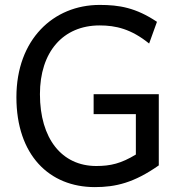

<svg xmlns="http://www.w3.org/2000/svg" viewBox="-20 -745 733 777"><path d="M622.6 -363.8H358.9V-283.2H529.8V-119.6C470.2 -83.5 427.7 -73.2 369.6 -73.2C230 -73.2 141.6 -184.1 141.6 -363.8C141.6 -534.2 234.4 -642.1 383.3 -642.1C448.2 -642.1 510.7 -627.9 583.5 -568.8L615.2 -656.7C529.8 -713.9 462.4 -725.1 383.3 -725.1C196.3 -725.1 46.4 -585.4 46.4 -351.6C46.4 -117.7 179.2 12.2 363.8 12.2C448.2 12.2 522.5 -5.4 622.6 -75.7Z"/></svg>

Font: Andika
Style: Regular
Weight: 400
Designer: Victor Gaultney, Annie Olsen, Julie Remington, Don Collingsworth, Eric Hays
Foundry: SIL International
Version: Version 1.000